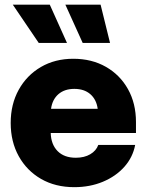

<svg xmlns="http://www.w3.org/2000/svg" viewBox="-20 -774 614 806"><path d="M292 11.7Q212.4 11.7 152.3 -22.9Q92.3 -57.6 58.6 -118.4Q24.9 -179.2 24.9 -257.8Q24.9 -336.4 58.6 -397.2Q92.3 -458 151.6 -492.7Q210.9 -527.3 287.6 -527.3Q365.2 -527.3 424.6 -493.4Q483.9 -459.5 517.3 -399.7Q550.8 -339.8 550.8 -261.7V-215.8H192.9Q194.3 -167.5 221.9 -139.6Q249.5 -111.8 298.3 -111.8Q334 -111.8 358.9 -126.5Q383.8 -141.1 392.6 -165.5H547.4Q537.6 -113.8 502 -73.7Q466.3 -33.7 411.9 -11Q357.4 11.7 292 11.7ZM194.3 -317.4H390.1Q384.8 -356.4 359.1 -378.7Q333.5 -400.9 292 -400.9Q251 -400.9 225.3 -378.7Q199.7 -356.4 194.3 -317.4ZM142.6 -593.8 33.7 -754.4H189L261.2 -593.8ZM327.1 -593.8 254.4 -754.4H402.3L441.9 -593.8Z"/></svg>

Font: Inter Display Extra Bold
Style: Regular
Weight: 800
Designer: Rasmus Andersson
Foundry: rsms
Version: Version 4.000;git-4fc901f